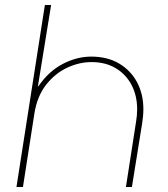

<svg xmlns="http://www.w3.org/2000/svg" viewBox="-20 -750 674 770"><path d="M46 0 160 -730H185L132 -404H134Q175 -464 231.5 -493.5Q288 -523 346 -523Q411 -523 458 -495Q505 -467 530 -419.5Q555 -372 555 -313Q555 -299 553.5 -282.5Q552 -266 550 -255L509 0H485L526 -264Q528 -276 529 -288Q530 -300 530 -312Q530 -366 508 -408.5Q486 -451 445 -476Q404 -501 347 -501Q297 -501 248.5 -478Q200 -455 164.5 -409.5Q129 -364 118 -295L72 0Z"/></svg>

Font: MuseoModerno Thin Thin
Style: Italic
Weight: 250
Italic angle: -9°
Version: Version 1.003